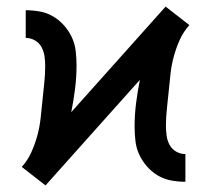

<svg xmlns="http://www.w3.org/2000/svg" viewBox="-20 -551 640 582"><path d="M118 11 82 -17 46 -45Q64 -65 75 -89.5Q86 -114 93 -139.5Q100 -165 103 -191.5Q106 -218 108.5 -244.5Q111 -271 114 -297.5Q117 -324 117 -351Q117 -365 115 -380Q113 -395 106 -408Q99 -421 86 -428.5Q73 -436 58 -436V-520Q80 -520 101.5 -516Q123 -512 141.5 -501Q160 -490 174.5 -473.5Q189 -457 198 -437.5Q207 -418 209.5 -396Q212 -374 212 -353Q212 -317 207.5 -281.5Q203 -246 196 -211L482 -531L518 -503L554 -475Q536 -455 525 -430.5Q514 -406 507 -380.5Q500 -355 497 -328.5Q494 -302 491.5 -275.5Q489 -249 486 -222.5Q483 -196 483 -169Q483 -155 485 -140Q487 -125 494 -112Q501 -99 514 -91.5Q527 -84 542 -84V0Q520 0 498.5 -4Q477 -8 458.5 -19Q440 -30 425.5 -46.5Q411 -63 402 -82.5Q393 -102 390.5 -124Q388 -146 388 -167Q388 -203 392.5 -238.5Q397 -274 404 -309Z"/></svg>

Font: Iosevka Fixed Medium Extended
Style: Regular
Weight: 500
Width: 7
Monospace: yes
Designer: Belleve Invis
Foundry: Belleve Invis
Version: Version 24.1.1; ttfautohint (v1.8.4)